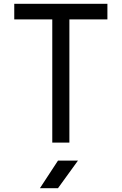

<svg xmlns="http://www.w3.org/2000/svg" viewBox="-20 -750 640 1010"><path d="M255 0V-648H55V-730H545V-648H345V0ZM190 240 285 95H390L285 240Z"/></svg>

Font: JetBrainsMono NFM
Style: Regular
Weight: 400
Monospace: yes
Designer: Philipp Nurullin, Konstantin Bulenkov
Foundry: JetBrains
Version: Version 2.304; ttfautohint (v1.8.4.7-5d5b);Nerd Fonts 3.3.0